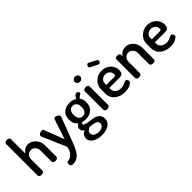

<svg xmlns="http://www.w3.org/2000/svg" viewBox="79 -1737 2943 2943"><g transform="rotate(-45 1550.5 -265.5)"><path d="M161 -283V-35Q161 -22 145 -11Q129 0 108 0Q86 0 71 -11Q56 -22 56 -35V-722Q56 -737 70.5 -746.5Q85 -756 108 -756Q130 -756 145.5 -746.5Q161 -737 161 -722V-404Q177 -436 210.5 -458Q244 -480 289 -480Q360 -480 411.5 -422Q463 -364 463 -283V-35Q463 -19 447 -9.5Q431 0 410 0Q390 0 374 -9.5Q358 -19 358 -35V-283Q358 -323 328 -355Q298 -387 257 -387Q219 -387 190 -358.5Q161 -330 161 -283Z M687 -29 519 -417Q515 -422 515 -431Q515 -450 538 -465.5Q561 -481 584 -481Q609 -481 616 -462L742 -137L850 -462Q859 -481 880 -481Q901 -481 925.5 -465.5Q950 -450 950 -429Q950 -420 948 -417L800 -26Q788 5 782.5 19Q777 33 764.5 62Q752 91 742.5 105.5Q733 120 718.5 143Q704 166 689 177.5Q674 189 655 201.5Q636 214 613 219.5Q590 225 564 225Q515 225 515 180Q515 135 544 135Q589 135 633 92Q677 49 687 -29Z M1188 -122Q1149 -122 1119 -134Q1100 -121 1100 -106Q1100 -86 1131.5 -77Q1163 -68 1207.5 -63Q1252 -58 1296.5 -48.5Q1341 -39 1372.5 -8Q1404 23 1404 74Q1404 149 1344.5 187Q1285 225 1194 225Q1103 225 1042 187.5Q981 150 981 87Q981 17 1058 -20Q1011 -40 1011 -86Q1011 -130 1061 -162Q1002 -208 1002 -288V-316Q1002 -388 1053.5 -434Q1105 -480 1188 -480Q1258 -480 1304 -446Q1333 -513 1369 -513Q1388 -513 1400 -501.5Q1412 -490 1412 -477Q1412 -461 1395 -452Q1363 -438 1345 -412Q1377 -372 1377 -316V-288Q1377 -216 1324 -169Q1271 -122 1188 -122ZM1275 -288V-316Q1275 -358 1252 -385.5Q1229 -413 1189 -413Q1150 -413 1127 -385.5Q1104 -358 1104 -316V-289Q1104 -245 1127 -217Q1150 -189 1190 -189Q1229 -189 1252 -216.5Q1275 -244 1275 -288ZM1302 77Q1302 54 1288 38.5Q1274 23 1246.5 15.5Q1219 8 1199.5 5.5Q1180 3 1147 1Q1080 26 1080 76Q1080 112 1111.5 133.5Q1143 155 1193 155Q1242 155 1272 134Q1302 113 1302 77Z M1585 -440V-35Q1585 -22 1569.5 -11Q1554 0 1532 0Q1510 0 1495 -11Q1480 -22 1480 -35V-440Q1480 -455 1494.5 -464.5Q1509 -474 1532 -474Q1555 -474 1570 -464.5Q1585 -455 1585 -440ZM1593 -648Q1593 -626 1575 -609.5Q1557 -593 1532 -593Q1507 -593 1489 -609.5Q1471 -626 1471 -648Q1471 -671 1489 -687Q1507 -703 1532 -703Q1557 -703 1575 -687Q1593 -671 1593 -648Z M1885 -480Q1967 -480 2025.5 -427.5Q2084 -375 2084 -295Q2084 -265 2077 -246.5Q2070 -228 2055 -220.5Q2040 -213 2027 -211Q2014 -209 1993 -209H1782V-186Q1782 -136 1818 -106.5Q1854 -77 1912 -77Q1953 -77 1989.5 -96Q2026 -115 2034 -115Q2051 -115 2063 -99Q2075 -83 2075 -68Q2075 -43 2027 -17.5Q1979 8 1909 8Q1807 8 1742 -47Q1677 -102 1677 -191V-286Q1677 -365 1738 -422.5Q1799 -480 1885 -480ZM1782 -274H1948Q1970 -274 1977.5 -280Q1985 -286 1985 -304Q1985 -344 1956 -372Q1927 -400 1884 -400Q1842 -400 1812 -373.5Q1782 -347 1782 -306ZM1919 -580 1798 -641Q1782 -648 1782 -668Q1782 -683 1792 -696Q1802 -709 1816 -709Q1819 -709 1827 -707L1951 -644Q1966 -636 1966 -618Q1966 -603 1956 -590Q1946 -577 1932 -577Q1925 -577 1919 -580Z M2274 -283V-35Q2274 -22 2258 -11Q2242 0 2221 0Q2199 0 2184 -11Q2169 -22 2169 -35V-440Q2169 -455 2183.5 -464.5Q2198 -474 2221 -474Q2241 -474 2254.5 -464.5Q2268 -455 2268 -440V-404Q2284 -436 2319.5 -458Q2355 -480 2402 -480Q2473 -480 2524.5 -422Q2576 -364 2576 -283V-35Q2576 -19 2560.5 -9.5Q2545 0 2523 0Q2503 0 2487 -9.5Q2471 -19 2471 -35V-283Q2471 -323 2441 -355Q2411 -387 2370 -387Q2332 -387 2303 -358.5Q2274 -330 2274 -283Z M2872 -480Q2954 -480 3012.5 -427.5Q3071 -375 3071 -295Q3071 -265 3064 -246.5Q3057 -228 3042 -220.5Q3027 -213 3014 -211Q3001 -209 2980 -209H2769V-186Q2769 -136 2805 -106.5Q2841 -77 2899 -77Q2940 -77 2976.5 -96Q3013 -115 3021 -115Q3038 -115 3050 -99Q3062 -83 3062 -68Q3062 -43 3014 -17.5Q2966 8 2896 8Q2794 8 2729 -47Q2664 -102 2664 -191V-286Q2664 -365 2725 -422.5Q2786 -480 2872 -480ZM2769 -274H2935Q2957 -274 2964.5 -280Q2972 -286 2972 -304Q2972 -344 2943 -372Q2914 -400 2871 -400Q2829 -400 2799 -373.5Q2769 -347 2769 -306Z"/></g></svg>

Font: Dosis
Style: SemiBold
Weight: 600
Designer: Edgar Tolentino, Pablo Impallari, Igino Marini
Foundry: Edgar Tolentino, Pablo Impallari, Igino Marini
Version: Version 1.007